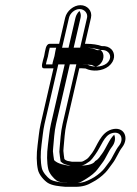

<svg xmlns="http://www.w3.org/2000/svg" viewBox="-20 -649 528 742"><path d="M309.8 -384.3H310.2C310.3 -384.3 310.3 -384.4 310.9 -384.1C336.2 -371.6 374.9 -373.3 400 -393C425.6 -413.8 426.1 -442.8 410.4 -458.7C402 -466.9 390.6 -471.8 373.1 -470.9C358.5 -476.5 335.5 -479.7 314.5 -479.7H308.3L331.6 -580.5C337.7 -607.1 317.4 -629 291 -629C264.7 -629 237.9 -606.8 231.8 -580.5L208.5 -479.6H172C156.4 -479.6 154.9 -452.9 150.6 -432.3C145.4 -411.7 134.6 -385 150.2 -385H186.7L137.1 -170C130.5 -141.4 128.9 -113.4 125.3 -88.4C120.7 -52.8 120.6 -19.8 126.7 7.6C131.3 26.9 149.1 47.5 165 58C183.1 68.8 208.1 70.7 233.1 73H271.3C299.2 73 318.7 66.5 337.7 54.9C354.8 46.4 373.8 32 387.2 18C397.6 7.4 405.3 -5.6 413.5 -15.8C429.4 -35.6 438.5 -62.7 452.3 -79.9C480.3 -116.5 459.4 -162.7 411.4 -148.7C368.5 -136.2 355.3 -84.4 336.1 -58C326.6 -46.7 322.3 -38.2 314.2 -33.5C307.5 -29.6 300.2 -24 293.7 -24H258C244.2 -26.8 237 -25.9 228.8 -34.4C227.3 -41.5 225.9 -56.5 224.9 -66L225.8 -79C228.8 -108 229.7 -139.2 237 -170.5L286.5 -385.3H292.7C295.8 -385.3 302.1 -384.9 309.8 -384.3ZM367.5 -455.8C383 -456.5 391.4 -453.7 398.2 -447C409.7 -435.5 408.2 -417.3 392 -403.7C371.9 -388.5 339.5 -388.3 317.7 -399C309.8 -399.6 300.3 -400.3 296.1 -400.3H275L222 -170.5C214.2 -137 213.4 -105.7 210.4 -76.8L209.4 -62.3C210.7 -50.9 212.3 -35.3 214.3 -25.2C226.2 -12.9 239.7 -11.7 253.1 -9H290.2C304.8 -9 315.5 -18.6 319.7 -21.1C334.8 -29.9 339.9 -41.6 347.6 -50.8C372.8 -85.2 381.3 -125.2 412.6 -134.3C447 -144.4 459.8 -111.8 440.9 -87.1C424 -66.1 414.9 -39.2 402.2 -23.2C392.6 -11.3 385.5 0.6 377.2 9C365.4 21.4 347.9 34.6 333.4 41.8C315.1 50.8 302.4 58 274.7 58H237.2C211.5 55.7 189.8 53.2 175.2 44.8C160.7 35 145.3 16.1 141.8 1.3C136.2 -23.8 136.1 -55.7 140.5 -89.8C144.3 -115.5 145.9 -143.1 152.1 -170L205.2 -400H157.6C158.2 -407.1 162.4 -419.5 165.5 -431.9C165.5 -431.9 165.6 -432.3 165.6 -432.3C165.6 -432.3 165.7 -432.7 165.5 -432.7C168.1 -445.1 170.3 -459 172.3 -464.6H219.9L246.7 -580.5C250.9 -598.6 269.6 -614 287.4 -614C306.4 -614 320.3 -597.4 316.4 -580.5L289.7 -464.7H310.8C332 -464.7 354 -460.8 367.3 -455.8ZM321.2 -399 335.1 -397.9 343.4 -393.8C346.5 -392.3 349.1 -391.6 350.4 -391.3C352.2 -391.8 357.5 -393.6 363.7 -398.3C383.1 -414.4 383.9 -440.8 372.4 -452.4C371.1 -453.7 369.9 -454.7 368.4 -455.7L355.9 -455.1L343.2 -459.9C336.2 -462.6 321.6 -464.7 310.8 -464.7H264.7L291.4 -580.5C293.8 -590.7 291.6 -599.8 286.9 -606.6C280.4 -600.4 274 -590.7 271.7 -580.5L244.9 -464.6H197.2C194.5 -456.5 192.8 -443.8 190.5 -432.3C187.5 -420.8 183.4 -408.8 182.3 -400H230L176.9 -170C170.4 -142 168.9 -114.2 165.2 -88.9C160.7 -53.9 160.6 -21.3 166.6 5.1C170.5 21.8 187.3 41 199.8 49.5C208.9 54.8 216.9 55.8 241.1 58H274.6C281.5 58 287.2 58 303.7 47.9C317.4 39.5 335.5 28.5 349.4 14C358.5 4.7 366.1 -7.9 374.9 -18.9C389.4 -37 397.9 -63 413.7 -83C425.1 -98.1 427.1 -116.3 421.2 -128.4C402.3 -110.8 390.7 -77.3 374.4 -55C365.1 -43.9 363.9 -35.9 347.3 -26.2C347.3 -26.2 341.9 -9 290 -9H244.7C233.2 -11.3 204.4 -14.2 189 -30.1C187.2 -38.8 185.7 -53.9 184.5 -64.6L185.5 -78.1C188.5 -107.1 189.4 -138.4 196.8 -170.5L249.8 -400.3H295.9C305.8 -400.3 311.9 -399.7 321.2 -399Z"/></svg>

Font: HoneyBee
Style: BlurIt
Weight: 700
Foundry: Cannot Into Space Fonts
Version: Version 0.89